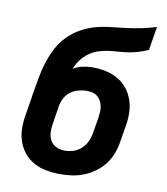

<svg xmlns="http://www.w3.org/2000/svg" viewBox="-83 -805 766 882"><g transform="rotate(10 300.0 -363.5)"><path d="M257 8Q225 8 193.5 2.5Q162 -3 135 -17.5Q108 -32 88.5 -55.5Q69 -79 59 -108Q49 -137 48.5 -169Q48 -201 54 -234L66 -307Q67 -316 68.5 -326Q70 -336 72 -346Q78 -380 84 -414.5Q90 -449 101 -483.5Q112 -518 129 -551Q146 -584 172 -611Q198 -638 231 -656.5Q264 -675 298.5 -684.5Q333 -694 368 -697.5Q403 -701 438 -705.5Q473 -710 508 -717Q543 -724 578 -735L560 -625Q538 -615 515 -608Q492 -601 469 -597.5Q446 -594 423 -592.5Q400 -591 377 -588Q354 -585 331 -577.5Q308 -570 288 -555.5Q268 -541 253 -521Q238 -501 229 -478Q250 -491 273 -496Q296 -501 319 -501Q351 -501 381.5 -494.5Q412 -488 438 -473Q464 -458 482.5 -434.5Q501 -411 510.5 -382.5Q520 -354 520.5 -322Q521 -290 515 -258L503 -186Q499 -159 489 -132Q479 -105 461 -81Q443 -57 419 -39.5Q395 -22 368 -11Q341 0 313 4Q285 8 257 8ZM259 -102Q279 -102 299.5 -108.5Q320 -115 336 -130Q352 -145 361 -164.5Q370 -184 373 -204L385 -276Q387 -290 388 -304Q389 -318 386.5 -331Q384 -344 377.5 -356Q371 -368 361 -376Q351 -384 338 -387Q325 -390 311 -390Q292 -390 272 -384.5Q252 -379 235.5 -366.5Q219 -354 209.5 -335.5Q200 -317 197 -298L184 -216Q180 -195 181 -174Q182 -153 191.5 -136Q201 -119 219.5 -110.5Q238 -102 259 -102Z"/></g></svg>

Font: Iosevka SS04 XBd Ex
Style: Italic
Weight: 800
Width: 7
Italic angle: -9°
Monospace: yes
Designer: Belleve Invis
Foundry: Belleve Invis
Version: Version 19.0.0; ttfautohint (v1.8.4)